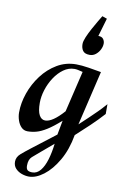

<svg xmlns="http://www.w3.org/2000/svg" viewBox="-104 -767 721 1095"><g transform="rotate(10 256.5 -220.0)"><path d="M143.1 267.1Q122.6 267.1 101.3 259.5Q80.1 252 65.4 236.3Q50.8 220.7 50.8 196.8Q50.8 169.9 74.2 149.7Q97.7 129.4 127 106.9L262.2 2.9L277.8 -80.1Q233.4 -40.5 200.9 -20.3Q168.5 0 142.6 7.1Q116.7 14.2 90.8 14.2Q69.3 14.2 54.7 -0.7Q40 -15.6 32.5 -38.3Q24.9 -61 24.9 -84Q24.9 -138.7 44.9 -196Q64.9 -253.4 101.6 -302Q138.2 -350.6 188.5 -380.4Q238.8 -410.2 298.8 -410.2Q329.1 -410.2 371.3 -403.6Q413.6 -397 444.8 -391.1L370.1 -75.2Q400.9 -104 423.8 -125.7Q446.8 -147.5 468 -168.7Q489.3 -189.9 513.2 -217.3V-160.6Q477.1 -120.6 437.7 -83.3Q398.4 -45.9 359.9 -11.2Q344.7 74.7 308.6 137.2Q272.5 199.7 228 233.4Q183.6 267.1 143.1 267.1ZM179.2 -64Q221.2 -64 285.2 -136.2L341.8 -374Q323.7 -378.4 313.5 -380.6Q303.2 -382.8 293.9 -382.8Q259.8 -382.8 230.5 -361.8Q201.2 -340.8 179 -307.1Q156.7 -273.4 144.3 -234.1Q131.8 -194.8 131.8 -158.2Q131.8 -110.4 144.5 -87.2Q157.2 -64 179.2 -64ZM158.2 240.2Q185.5 240.2 205.3 215.8Q225.1 191.4 237.5 149.9Q250 108.4 255.9 57.1L175.8 125Q158.7 139.2 140.4 155.5Q122.1 171.9 122.1 207Q122.1 226.6 131.1 233.4Q140.1 240.2 158.2 240.2ZM364.3 -476.6Q335.9 -476.6 324.7 -491.7Q313.5 -506.8 313.5 -530.8Q313.5 -546.4 324.2 -571.8Q335 -597.2 349.9 -624.5Q364.7 -651.9 378.2 -674.3Q391.6 -696.8 397.5 -706.5L425.3 -696.8L394.5 -591.8Q414.6 -591.8 423.3 -580.3Q432.1 -568.8 432.1 -553.7Q432.1 -537.1 423.3 -519.3Q414.6 -501.5 399.2 -489Q383.8 -476.6 364.3 -476.6Z"/></g></svg>

Font: Norican
Style: Regular
Weight: 400
Designer: Vernon Adams
Foundry: Vernon Adams
Version: Version 1.100; ttfautohint (v1.8.4.7-5d5b);gftools[0.9.33]